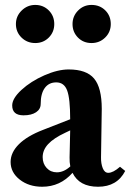

<svg xmlns="http://www.w3.org/2000/svg" viewBox="-20 -728 520 760"><path d="M119.6 -557.6Q87.4 -557.6 65.2 -579.3Q43 -601.1 43 -632.8Q43 -664.1 65.7 -686.3Q88.4 -708.5 119.6 -708.5Q151.4 -708.5 173.1 -686.8Q194.8 -665 194.8 -632.8Q194.8 -601.1 173.1 -579.3Q151.4 -557.6 119.6 -557.6ZM342.3 -557.6Q310.1 -557.6 288.6 -579.3Q267.1 -601.1 267.1 -632.8Q267.1 -664.1 289.1 -686.3Q311 -708.5 342.3 -708.5Q375 -708.5 396.7 -687Q418.5 -665.5 418.5 -632.8Q418.5 -601.1 396.2 -579.3Q374 -557.6 342.3 -557.6ZM147 11.2Q94.2 11.2 58.1 -17.1Q22 -45.4 22 -86.9Q22 -124.5 54.9 -157.2Q87.9 -189.9 150.4 -213.9L257.8 -255.9Q257.8 -337.9 245.8 -369.9Q233.9 -401.9 202.6 -401.9Q173.3 -401.9 157.2 -379.6Q141.1 -357.4 141.1 -316.9Q141.1 -295.9 122.8 -283.7Q104.5 -271.5 73.2 -271.5Q28.3 -271.5 28.3 -310.5Q28.3 -338.4 65.2 -372.3Q102.1 -406.2 155.3 -429.7Q208.5 -453.1 252 -453.1Q322.3 -453.1 352.5 -417Q382.8 -380.9 382.8 -296.9Q382.8 -295.9 379.9 -105.5Q379.4 -80.6 386.7 -62.3Q394 -43.9 408.7 -43.9Q427.7 -43.9 455.1 -67.9L475.6 -51.3Q443.4 11.2 368.2 11.2Q293.9 11.2 267.1 -43.9Q218.3 11.2 147 11.2ZM148.9 -106Q148.9 -80.1 164.8 -63Q180.7 -45.9 205.1 -45.9Q232.4 -45.9 258.3 -69.3Q254.9 -85.4 255.4 -105Q257.3 -176.3 257.8 -211.9L238.3 -202.6Q192.4 -181.2 170.7 -157.7Q148.9 -134.3 148.9 -106Z"/></svg>

Font: Elstob 10pt
Style: Bold
Weight: 700
Designer: Peter S. Baker
Version: Version 1.015